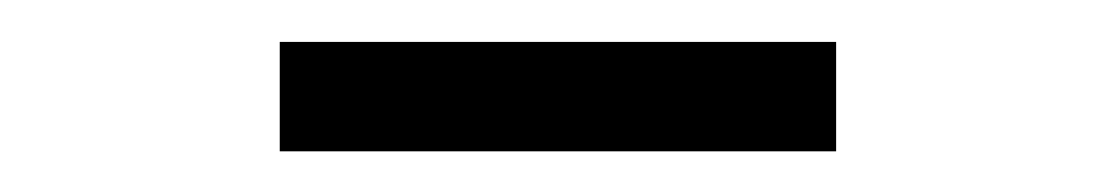

<svg xmlns="http://www.w3.org/2000/svg" viewBox="-20 -699 540 93"><path d="M115.5 -625.7V-678.7H385V-625.7Z"/></svg>

Font: Nunito Sans 12pt ExtraLight SemiCondensed
Style: Regular
Weight: 200
Width: 4
Version: Version 3.101;gftools[0.9.27]